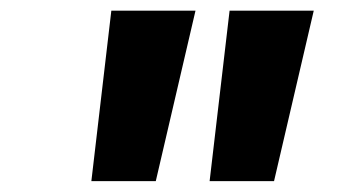

<svg xmlns="http://www.w3.org/2000/svg" viewBox="-20 -713 626 352"><path d="M147.5 -380.9H265.6L338.4 -693.4H184.1ZM364.3 -380.9H482.4L555.2 -693.4H400.9Z"/></svg>

Font: Cascadia Code NF
Style: Bold Italic
Weight: 700
Italic angle: -10°
Monospace: yes
Designer: Aaron Bell
Foundry: Saja Typeworks
Version: Version 2404.023